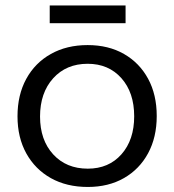

<svg xmlns="http://www.w3.org/2000/svg" viewBox="-20 -694 655 724"><path d="M311 11Q231.5 11 172 -22.2Q112.5 -55.5 79.2 -115.5Q46 -175.5 46 -255.5Q46 -336 79 -396.5Q112 -457 171.8 -490.5Q231.5 -524 310.5 -524Q389 -524 447.5 -490.5Q506 -457 538.5 -397Q571 -337 571 -256.5Q571 -176.5 538.5 -116.2Q506 -56 447.5 -22.5Q389 11 311 11ZM311 -58Q390 -58 438 -112.2Q486 -166.5 486 -255.5Q486 -345 437.8 -399.2Q389.5 -453.5 310.5 -453.5Q230 -453.5 180.5 -398.8Q131 -344 131 -254.5Q131 -166 180.5 -112Q230 -58 311 -58ZM167.5 -606.5V-673.5H453.5V-606.5Z"/></svg>

Font: Mooli
Style: Regular
Weight: 400
Designer: Vernon Adams
Foundry: Vernon Adams
Version: Version 1.000; ttfautohint (v1.8.4.7-5d5b);gftools[0.9.33]